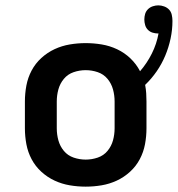

<svg xmlns="http://www.w3.org/2000/svg" viewBox="-20 -689 664 717"><path d="M300 8Q270 8 240.5 3Q211 -2 184 -14.5Q157 -27 134.5 -47.5Q112 -68 98 -94.5Q84 -121 78.5 -150.5Q73 -180 73 -210V-310Q73 -340 78.5 -369.5Q84 -399 98 -425.5Q112 -452 134.5 -472.5Q157 -493 184 -505.5Q211 -518 240.5 -523Q270 -528 300 -528Q330 -528 360 -523Q390 -518 417.5 -505Q445 -492 467 -471Q489 -450 503 -423Q529 -453 547 -489Q565 -525 572 -564H570Q560 -564 550 -567Q540 -570 532.5 -577.5Q525 -585 522 -595.5Q519 -606 519 -616Q519 -627 522 -637Q525 -647 532.5 -654.5Q540 -662 550.5 -665.5Q561 -669 571 -669Q582 -669 593 -665Q604 -661 611.5 -653Q619 -645 621.5 -633.5Q624 -622 624 -611Q624 -578 617 -545Q610 -512 597 -481Q584 -450 565 -422.5Q546 -395 522 -372Q525 -356 526 -340.5Q527 -325 527 -310V-210Q527 -180 521.5 -150.5Q516 -121 502 -94.5Q488 -68 465.5 -47.5Q443 -27 416 -14.5Q389 -2 359.5 3Q330 8 300 8ZM300 -93Q323 -93 345 -100.5Q367 -108 381.5 -125.5Q396 -143 402 -165Q408 -187 408 -210V-310Q408 -333 402 -355Q396 -377 381.5 -394.5Q367 -412 345 -419.5Q323 -427 300 -427Q277 -427 255 -419.5Q233 -412 218.5 -394.5Q204 -377 198 -355Q192 -333 192 -310V-210Q192 -187 198 -165Q204 -143 218.5 -125.5Q233 -108 255 -100.5Q277 -93 300 -93Z"/></svg>

Font: Iosevka Fixed Extended
Style: Bold
Weight: 700
Width: 7
Monospace: yes
Designer: Belleve Invis
Foundry: Belleve Invis
Version: Version 24.1.1; ttfautohint (v1.8.4)